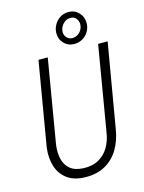

<svg xmlns="http://www.w3.org/2000/svg" viewBox="-137 -1012 830 1104"><g transform="rotate(-15 278.0 -460.5)"><path d="M499.5 -710.9H556.2L470.7 -210.9Q460.4 -145.5 430.4 -95Q400.4 -44.4 350.3 -16.1Q300.3 12.2 231 10.7Q165 9.3 124.8 -20Q84.5 -49.3 68.4 -98.6Q52.2 -147.9 59.6 -210L144.5 -710.9H199.7L115.2 -209.5Q109.9 -163.6 119.1 -126.5Q128.4 -89.4 156.5 -66.7Q184.6 -43.9 234.9 -42Q288.1 -40 325.7 -61.5Q363.3 -83 385.5 -121.1Q407.7 -159.2 415 -209.5ZM283.2 -834Q284.2 -860.4 297.4 -882.8Q310.5 -905.3 332.3 -918.7Q354 -932.1 381.3 -932.1Q418.9 -932.1 443.4 -905.5Q467.8 -878.9 466.8 -841.8Q465.8 -814.9 452.6 -793Q439.5 -771 417.2 -758.3Q395 -745.6 368.7 -745.6Q331.5 -745.6 307.1 -771Q282.7 -796.4 283.2 -834ZM320.3 -835.4Q317.9 -813.5 331.3 -797.4Q344.7 -781.2 367.2 -781.2Q391.6 -781.7 409.2 -799.3Q426.8 -816.9 429.2 -840.8Q431.6 -862.8 418.9 -879.9Q406.2 -897 383.3 -896.5Q357.9 -896 340.3 -877.4Q322.8 -858.9 320.3 -835.4Z"/></g></svg>

Font: Roboto Condensed Light
Style: Italic
Weight: 300
Italic angle: -12°
Designer: Christian Robertson
Foundry: Google
Version: Version 3.0; 2020